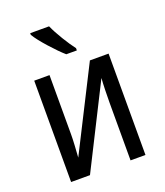

<svg xmlns="http://www.w3.org/2000/svg" viewBox="-140 -861 823 956"><g transform="rotate(-20 271.0 -383.0)"><path d="M133 -766V-757Q151 -727 193.5 -679.5Q236 -632 266 -606H322V-618Q301 -645 274.5 -688.5Q248 -732 233 -766ZM71 -537V0H171L390 -435Q388 -409 387 -370.5Q386 -332 386 -305V0H465V-537H366L146 -102Q148 -129 150 -164Q152 -199 152 -223V-537Z"/></g></svg>

Font: Noto Sans Display SemiCondensed
Style: Regular
Weight: 400
Width: 4
Designer: Monotype Design team
Foundry: Monotype Imaging Inc.
Version: 1.000